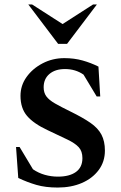

<svg xmlns="http://www.w3.org/2000/svg" viewBox="-20 -832 542 862"><path d="M239 10Q184 10 143 -2Q102 -14 62 -33L52 -172H68L128 -72Q153 -55 181.5 -47Q210 -39 240 -39Q292 -39 321 -60Q350 -81 350 -122Q350 -153 333.5 -171Q317 -189 282.5 -205.5Q248 -222 193 -248Q131 -277 101.5 -311.5Q72 -346 72 -402Q72 -448 99 -486Q126 -524 171 -547.5Q216 -571 269 -571Q313 -571 350.5 -560.5Q388 -550 422 -533L430 -399H414L355 -497Q319 -522 272 -522Q228 -522 202 -500Q176 -478 176 -440Q176 -416 188 -399.5Q200 -383 227 -367.5Q254 -352 297 -331Q352 -304 386 -280.5Q420 -257 435.5 -227.5Q451 -198 451 -156Q451 -106 423 -68.5Q395 -31 347.5 -10.5Q300 10 239 10ZM241 -635 107 -812H124L261 -724L398 -812H415L281 -635Z"/></svg>

Font: Spectral SC SemiBold
Style: Regular
Weight: 600
Designer: Jean-Baptiste Levee
Foundry: Production Type
Version: Version 2.001